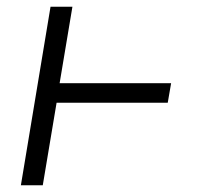

<svg xmlns="http://www.w3.org/2000/svg" viewBox="-20 -550 640 570"><path d="M42 0 130 -530H195L157 -303H488L478 -245H148L107 0Z"/></svg>

Font: Iosevka Slab Light Extended
Style: Italic
Weight: 300
Width: 7
Italic angle: -9°
Monospace: yes
Designer: Belleve Invis
Foundry: Belleve Invis
Version: Version 11.1.0; ttfautohint (v1.8.3)